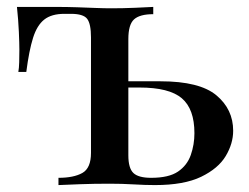

<svg xmlns="http://www.w3.org/2000/svg" viewBox="-20 -535 719 555"><path d="M423 -515V-494Q384 -494 367.5 -479Q351 -464 351 -422V-86Q351 -49 365.5 -35Q380 -21 417 -21Q468 -21 494.5 -39Q521 -57 531.5 -87Q542 -117 542 -150Q542 -220 505.5 -251Q469 -282 383 -282Q360 -282 336.5 -282Q313 -282 291 -282L289 -300Q330 -300 368.5 -300Q407 -300 444 -300Q557 -300 605.5 -259.5Q654 -219 654 -157Q654 -120 632.5 -84Q611 -48 561.5 -24Q512 0 428 0Q400 0 366.5 -2Q333 -4 296 -4Q251 -4 211 -2.5Q171 -1 149 0V-21Q193 -21 218 -35Q243 -49 243 -93V-427Q243 -466 232 -480.5Q221 -495 185 -495H166Q129 -495 108 -478.5Q87 -462 75.5 -425.5Q64 -389 56 -327H33Q35 -338 35.5 -355Q36 -372 36 -391Q36 -409 34.5 -443Q33 -477 29 -515Q56 -515 83.5 -515Q111 -515 140 -515Q174 -515 203 -514Q232 -513 256.5 -512Q281 -511 301 -511Q335 -511 370.5 -512.5Q406 -514 423 -515Z"/></svg>

Font: Playfair Display Medium
Style: Regular
Weight: 500
Designer: Claus Eggers Sørensen
Foundry: Claus Eggers Sørensen
Version: Version 1.203